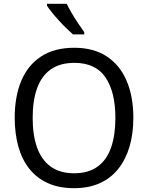

<svg xmlns="http://www.w3.org/2000/svg" viewBox="-20 -975 775 1005"><path d="M678 -358Q678 -275 658 -207.5Q638 -140 599 -91Q560 -42 502 -16Q444 10 368 10Q289 10 230.5 -16.5Q172 -43 133.5 -91.5Q95 -140 76 -208Q57 -276 57 -359Q57 -469 91 -551Q125 -633 194.5 -679Q264 -725 369 -725Q470 -725 539 -679.5Q608 -634 643 -551.5Q678 -469 678 -358ZM151 -358Q151 -268 174 -203Q197 -138 245.5 -103Q294 -68 368 -68Q443 -68 491 -103Q539 -138 561.5 -203Q584 -268 584 -358Q584 -493 532.5 -569.5Q481 -646 369 -646Q294 -646 245.5 -611.5Q197 -577 174 -512.5Q151 -448 151 -358ZM329 -955Q340 -933 356 -905.5Q372 -878 389.5 -852Q407 -826 421 -807V-795H362Q346 -809 326 -828.5Q306 -848 286.5 -869.5Q267 -891 251 -911Q235 -931 226 -945V-955Z"/></svg>

Font: Noto Sans Display
Style: Regular
Weight: 400
Designer: Monotype Design Team
Foundry: Monotype Imaging Inc.
Version: Version 2.003